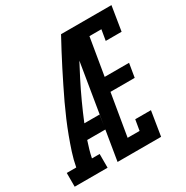

<svg xmlns="http://www.w3.org/2000/svg" viewBox="-210 -875 984 1016"><g transform="rotate(-30 282.5 -367.5)"><path d="M-42 0V-84H16Q24 -127 37.5 -168.5Q51 -210 66.5 -251.5Q82 -293 99.5 -334Q117 -375 136 -415.5Q155 -456 175 -496Q195 -536 215 -576Q235 -616 256.5 -656Q278 -696 299 -735H341L338 -716L383 -694Q324 -589 269.5 -482Q215 -375 170 -265H263L250 -181H139Q131 -157 124 -133Q117 -109 112 -84H159V0ZM220 0 341 -735H607L583 -586H486L497 -651H424L386 -424H535L521 -340H373L330 -84H403L414 -149H510L486 0Z"/></g></svg>

Font: Iosevka Curly Slab MdExObl
Style: Regular
Weight: 500
Width: 7
Italic angle: -9°
Monospace: yes
Designer: Belleve Invis
Foundry: Belleve Invis
Version: Version 11.1.0; ttfautohint (v1.8.3)